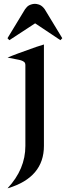

<svg xmlns="http://www.w3.org/2000/svg" viewBox="-20 -770 362 1001"><path d="M19 -570.8 110.8 -722.2Q111.8 -723.6 117.7 -730.5Q126.5 -741.7 142.1 -746.6Q152.8 -750 160.6 -750H162.1H163.1Q169.9 -750 181.6 -746.6Q194.8 -742.7 206.1 -730.5Q211.4 -724.6 212.9 -722.2L304.7 -570.8L294.9 -560.5L163.1 -648.4L28.8 -560.5ZM19.5 -469.7Q54.7 -485.4 168.9 -525.4Q187 -531.7 209 -538.1V-13.2V-9.3Q209 154.3 22.9 210.9L19.5 211.4Q112.3 112.3 112.3 -9.3V-13.2V-429.7Q112.3 -441.9 106 -446.8Q96.2 -455.1 74.7 -459Q23.4 -469.2 19.5 -469.7Z"/></svg>

Font: Modern Antiqua
Style: Regular
Weight: 500
Version: Version 1.0